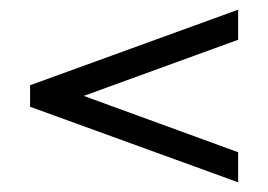

<svg xmlns="http://www.w3.org/2000/svg" viewBox="-20 -438 552 396"><path d="M152.8 -240.2 471.2 -124V-62L42 -217.8V-262.2L471.2 -418V-356Z"/></svg>

Font: Linux Libertine G
Style: Semibold
Weight: 600
Designer: Philipp H. Poll
Foundry: Philipp H. Poll
Version: Version 5.1.1